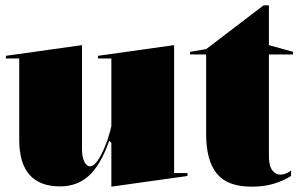

<svg xmlns="http://www.w3.org/2000/svg" viewBox="-20 -684 1127 719"><path d="M205 14Q129 14 90.5 -29.5Q52 -73 52 -161V-465H2V-475L287 -515V-126Q287 -95 296 -78Q305 -61 317 -61Q330 -61 344.5 -81Q359 -101 373 -135Q387 -169 397 -211V-465H347V-475L632 -515V-36H682V-25L397 15V-149L389 -157Q358 -68 314 -27Q270 14 205 14Z M922 15Q831 15 791.5 -34.5Q752 -84 752 -181V-480H692V-490L752 -500L967 -664H987V-515L1077 -490V-480H987V-100Q987 -63 999.5 -46.5Q1012 -30 1030 -30Q1040 -30 1050 -34Q1060 -38 1070 -45V-25Q1056 -16 1039 -8.5Q1022 -1 1003.5 4.5Q985 10 964.5 12.5Q944 15 922 15Z"/></svg>

Font: Kalnia Thin
Style: Regular
Weight: 100
Version: Version 1.105